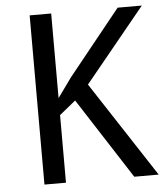

<svg xmlns="http://www.w3.org/2000/svg" viewBox="-52 -760 703 807"><g transform="rotate(-5 300.0 -357.0)"><path d="M585 0H481.9L262.2 -340.8L193.8 -285.2V0H103V-713.9H193.8V-356.9L252.9 -439L474.1 -713.9H576.2L321.8 -402.8Z"/></g></svg>

Font: WenQuanYi Micro Hei Mono
Style: Regular
Weight: 400
Foundry: Ascender Corporation
Version: Version 0.2.0-beta